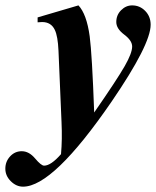

<svg xmlns="http://www.w3.org/2000/svg" viewBox="-112 -473 577 709"><path d="M444.3 -381.8Q444.3 -308.6 300.3 -98.1Q84.5 216.3 -26.9 216.3Q-51.8 216.3 -72 196.3Q-92.3 176.3 -92.3 149.9Q-92.3 123.5 -74.7 104.5Q-57.1 85.4 -31.7 85.4Q-4.9 85.4 17.6 112.1Q40 138.7 50.8 138.7Q76.2 138.7 113.3 96.2Q118.2 42.5 115.2 -22L104 -285.6Q101.6 -339.8 90.3 -362.8Q76.7 -391.6 43.5 -391.6Q36.1 -391.6 26.9 -390.6V-408.7L177.7 -453.1Q208 -420.9 219.2 -338.9Q228 -272 235.8 -57.6Q319.8 -178.7 348.6 -229Q376 -276.9 376 -301.3Q376 -323.2 346.7 -345.2Q317.4 -367.2 317.4 -391.6Q317.4 -417.5 335.2 -435.3Q353 -453.1 376 -453.1Q404.3 -453.1 424.3 -432.6Q444.3 -412.1 444.3 -381.8Z"/></svg>

Font: Dai Banna SIL Book
Style: BoldOblique
Weight: 700
Italic angle: -11°
Designer: Victor Gaultney
Foundry: SIL International
Version: Version 2.000